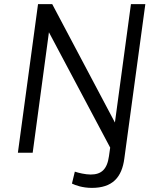

<svg xmlns="http://www.w3.org/2000/svg" viewBox="-20 -743 765 934"><path d="M687 -723H617L539 -147L234 -723H165L67 0H139L218 -586L516 -25L510 17C501 82 472 106 421 106C395 106 362 98 344 92L330 150C346 158 381 171 427 171C526 171 573 121 585 27Z"/></svg>

Font: United Sans Light
Style: Italic
Weight: 300
Italic angle: -8°
Designer: Pablo Impallari, Rodrigo Fuenzalida (Modified by Dan O. Williams)
Version: Version 1.000;PS 001.000;hotconv 1.0.88;makeotf.lib2.5.64775